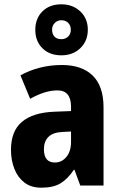

<svg xmlns="http://www.w3.org/2000/svg" viewBox="-20 -862 560 892"><path d="M268 -560Q360 -560 410.5 -511Q461 -462 461 -363V0H353L326 -73H323Q295 -31 261.5 -10.5Q228 10 172 10Q125 10 94 -13.5Q63 -37 47 -77Q31 -117 31 -166Q31 -253 82 -296Q133 -339 232 -343L310 -346V-366Q310 -442 247 -442Q218 -442 187 -432.5Q156 -423 120 -403L75 -512Q116 -535 165 -547.5Q214 -560 268 -560ZM271 -249Q226 -247 205 -226Q184 -205 184 -169Q184 -107 235 -107Q267 -107 288.5 -133Q310 -159 310 -203V-251ZM265 -605Q210 -605 177 -638Q144 -671 144 -723Q144 -776 177 -809Q210 -842 265 -842Q318 -842 353 -809Q388 -776 388 -724Q388 -672 353.5 -638.5Q319 -605 265 -605ZM265 -680Q284 -680 296.5 -692Q309 -704 309 -724Q309 -743 297 -755.5Q285 -768 265 -768Q247 -768 234.5 -755.5Q222 -743 222 -724Q222 -704 233 -692Q244 -680 265 -680Z"/></svg>

Font: Noto Sans Telugu Condensed ExtraBold
Style: Regular
Weight: 800
Width: 3
Designer: Jelle Bosma - Monotype Design Team
Foundry: Monotype Imaging Inc.
Version: Version 2.005; ttfautohint (v1.8.4.7-5d5b)